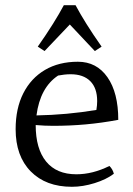

<svg xmlns="http://www.w3.org/2000/svg" viewBox="-20 -705 509 737"><path d="M256 12Q156 12 98 -47Q40 -106 40 -209Q40 -289 69.5 -347Q99 -405 152.5 -436.5Q206 -468 279 -468Q351 -468 392.5 -408.5Q434 -349 434 -245Q370 -233 309 -227.5Q248 -222 184 -222Q152 -222 117 -225Q117 -134 157 -85Q197 -36 273 -36Q336 -36 400 -68Q413 -55 417 -38Q388 -16 343 -2Q298 12 256 12ZM120 -262Q236 -264 350 -283Q353 -301 353 -317Q353 -367 326.5 -393.5Q300 -420 251 -420Q238 -420 226 -418.5Q214 -417 203 -415Q134 -369 120 -262ZM151 -509 125 -526Q158 -573 183 -613Q208 -653 225 -685H270Q287 -653 312 -613Q337 -573 370 -526L344 -509L248 -611Z"/></svg>

Font: Mate
Style: Regular
Weight: 400
Designer: Eduardo Rodriguez Tunni
Foundry: Eduardo Rodriguez Tunni
Version: Version 1.003; ttfautohint (v1.8.4.7-5d5b);gftools[0.9.24]